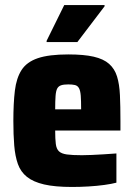

<svg xmlns="http://www.w3.org/2000/svg" viewBox="-20 -734 534 762"><path d="M266 8Q198 8 155 -2Q112 -12 87 -32Q62 -52 51 -83Q40 -114 36.5 -156.5Q33 -199 33 -254Q33 -324 39 -374Q45 -424 65.5 -456Q86 -488 130 -503Q174 -518 251 -518Q313 -518 352 -509Q391 -500 413 -480.5Q435 -461 444.5 -430.5Q454 -400 456 -356Q458 -312 458 -254V-216H199Q199 -182 201.5 -162.5Q204 -143 214 -133.5Q224 -124 245.5 -121Q267 -118 305 -118Q322 -118 343.5 -119Q365 -120 390.5 -121.5Q416 -123 442 -125V-9Q423 -4 394 0Q365 4 331.5 6Q298 8 266 8ZM302 -286V-300Q302 -334 300.5 -354Q299 -374 293.5 -384Q288 -394 277.5 -396.5Q267 -399 251 -399Q233 -399 222.5 -395.5Q212 -392 207 -382.5Q202 -373 200.5 -353Q199 -333 199 -300H316ZM165 -567V-572L235 -714H395V-709L287 -567Z"/></svg>

Font: Saira SemiCondensed ExtraBold
Style: Regular
Weight: 800
Width: 4
Designer: Hector Gatti with collaboration of the Omnibus-Type team
Foundry: Omnibus-Type
Version: Version 1.101